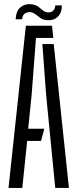

<svg xmlns="http://www.w3.org/2000/svg" viewBox="-20 -927 382 947"><path d="M22 0 107.5 -800H236.5L243 -740H157.5L136 -458.5L119 -292H198.5L182.5 -232H114L90 0ZM252.5 0 207.5 -459.5 189 -709.5H245L320 0ZM252.5 -900.5H285Q285 -863.5 265.2 -844.5Q245.5 -825.5 214 -827.5Q193.5 -828.5 180.5 -837.5Q167.5 -846.5 156.5 -855.5Q145.5 -864.5 130.5 -867Q117 -869 104 -861.2Q91 -853.5 89 -832H57Q60 -875.5 82.5 -892.5Q105 -909.5 134 -906Q156 -903.5 168.5 -894.2Q181 -885 191.2 -876Q201.5 -867 215.5 -866Q233 -864.5 242.8 -874.8Q252.5 -885 252.5 -900.5Z"/></svg>

Font: Big Shoulders Stencil Display
Style: Regular
Weight: 400
Designer: Patric King
Foundry: XO Type Co
Version: Version 1.000